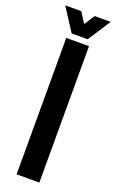

<svg xmlns="http://www.w3.org/2000/svg" viewBox="-193 -890 562 930"><g transform="rotate(20 88.0 -425.0)"><path d="M146.5 0H29.3V-703.1H146.5ZM205.1 -849.6 128.9 -732.4H46.4L-29.3 -849.6H53.2L87.9 -795.9L122.6 -849.6Z"/></g></svg>

Font: Gerhaus
Style: Regular
Weight: 400
Designer: GGBotNet
Foundry: GGBotNet
Version: 1.01